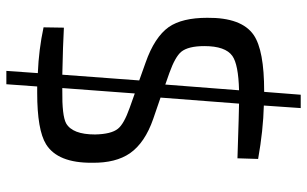

<svg xmlns="http://www.w3.org/2000/svg" viewBox="-201 -638 966 604"><g transform="rotate(-90 282.0 -336.0)"><path d="M497 -618Q444 -621 349 -623L331 -381L387 -361Q467 -333 499 -288Q528 -246 528 -167Q529 -59 474 -21Q426 12 297 12H295L286 127H244L252 11Q174 9 84 -7L86 -72Q240 -67 258 -67L277 -314L210 -337Q135 -363 102 -410Q71 -455 72 -529Q71 -637 130 -674Q175 -702 292 -702H312L319 -799H361L354 -700Q428 -697 498 -682ZM300 -623Q220 -624 196 -611Q161 -591 161 -520Q162 -469 179 -448Q194 -429 245 -411L290 -395L307 -623ZM300 -67Q381 -69 408 -88Q439 -110 439 -176Q439 -227 421 -249Q405 -268 355 -286L318 -299Z"/></g></svg>

Font: Taylor Sans
Style: Regular
Weight: 400
Italic angle: -8°
Designer: Natanael Gama
Version: Version 1.001 September 8, 2015